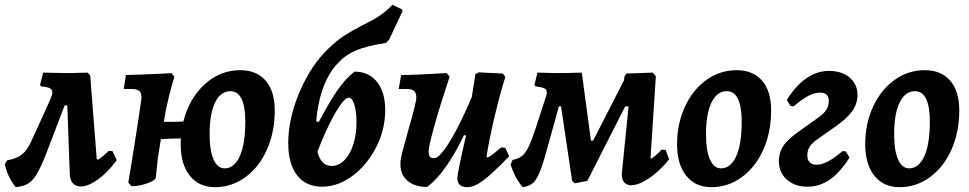

<svg xmlns="http://www.w3.org/2000/svg" viewBox="-55 -764 4018 796"><path d="M429 -100Q391 -48 350.5 -19.5Q310 9 280 9Q258 9 246 -5.5Q234 -20 234 -49L224 -327H213L135 -123Q113 -68 97 -41.5Q81 -15 61.5 -3Q42 9 10 12Q-23 -29 -35 -83L-26 -99Q14 -106 36 -123.5Q58 -141 75 -179L152 -348Q162 -371 162 -381Q162 -393 151 -398.5Q140 -404 115 -406L111 -412L124 -463Q188 -461 216 -461Q246 -461 308 -463L319 -451L346 -105L351 -102Q369 -112 395 -138H411Z M1084 -306Q1084 -217 1052 -144.5Q1020 -72 963 -30Q906 12 836 12Q770 12 732 -35.5Q694 -83 694 -166Q694 -182 695 -190Q653 -190 612 -187L600 -113L591 -28Q589 -16 555.5 -4Q522 8 490 8L477 -7Q492 -96 510 -212Q528 -328 531 -354Q533 -376 524 -385.5Q515 -395 493 -395H458L467 -453Q498 -453 624 -459L656 -461L668 -445Q659 -419 645.5 -364.5Q632 -310 625 -264L624 -259Q651 -258 705 -260Q729 -355 793 -414Q857 -473 941 -473Q1009 -473 1046.5 -429.5Q1084 -386 1084 -306ZM962 -260Q962 -322 946.5 -354Q931 -386 900 -386Q860 -386 837 -339.5Q814 -293 814 -208Q814 -139 830.5 -102.5Q847 -66 876 -66Q916 -66 939 -116Q962 -166 962 -260Z M1614 -718 1558 -599 1545 -586Q1466 -574 1422 -555.5Q1378 -537 1351 -507Q1311 -469 1286.5 -404.5Q1262 -340 1256 -260L1267 -259Q1312 -344 1345.5 -392Q1379 -440 1415 -467Q1474 -467 1508 -424.5Q1542 -382 1542 -307Q1542 -227 1504.5 -153.5Q1467 -80 1406.5 -35Q1346 10 1280 10Q1213 10 1176.5 -37.5Q1140 -85 1140 -171Q1140 -273 1187.5 -384Q1235 -495 1307 -563Q1341 -596 1372 -616Q1403 -636 1449 -660Q1489 -679 1517 -697.5Q1545 -716 1572 -744L1612 -725ZM1261 -135Q1276 -76 1320 -76Q1349 -76 1372.5 -99.5Q1396 -123 1409.5 -164.5Q1423 -206 1423 -258Q1423 -301 1414 -330Q1405 -359 1391 -359Q1371 -359 1333.5 -293Q1296 -227 1261 -135Z M2056 -116Q1985 -43 1948 -15.5Q1911 12 1883 12Q1841 12 1841 -25Q1841 -46 1877 -202L1869 -204Q1792 -45 1716 11Q1664 11 1634.5 -14.5Q1605 -40 1605 -84Q1605 -103 1614 -137.5Q1623 -172 1640 -233Q1671 -338 1671 -360Q1671 -378 1662 -386.5Q1653 -395 1633 -395H1598L1608 -453Q1665 -453 1797 -461L1809 -446Q1770 -329 1746 -243Q1722 -157 1722 -137Q1722 -122 1727 -115Q1732 -108 1745 -108Q1767 -108 1809.5 -177Q1852 -246 1901 -362L1916 -457L1930 -464L2030 -459L2040 -445Q2017 -372 1995 -278.5Q1973 -185 1962 -115L1965 -111Q1973 -113 1984.5 -121.5Q1996 -130 2023 -153L2040 -151Z M2719 -103Q2677 -52 2634.5 -24Q2592 4 2562 4Q2544 4 2533.5 -7.5Q2523 -19 2523 -41Q2523 -50 2524 -55L2551 -323H2537L2380 -14L2328 -4L2317 -14L2271 -323H2262L2228 -200Q2203 -106 2188 -64.5Q2173 -23 2157 -7.5Q2141 8 2112 12Q2079 -27 2062 -82L2070 -101Q2094 -106 2108.5 -117Q2123 -128 2136 -154.5Q2149 -181 2167 -236L2206 -356Q2212 -371 2212 -381Q2212 -393 2201.5 -398Q2191 -403 2165 -406L2161 -412L2173 -463Q2237 -461 2266 -461Q2295 -461 2357 -463L2395 -181H2404L2532 -431L2534 -447L2542 -459L2651 -463L2664 -448L2642 -109L2644 -106Q2664 -117 2688 -144L2705 -142Z M2752 -166Q2752 -251 2784.5 -321.5Q2817 -392 2873.5 -432.5Q2930 -473 2999 -473Q3067 -473 3104.5 -429.5Q3142 -386 3142 -306Q3142 -217 3110 -144.5Q3078 -72 3021 -30Q2964 12 2894 12Q2828 12 2790 -35.5Q2752 -83 2752 -166ZM3020 -260Q3020 -322 3004.5 -354Q2989 -386 2958 -386Q2918 -386 2895 -339.5Q2872 -293 2872 -208Q2872 -139 2888.5 -102.5Q2905 -66 2934 -66Q2974 -66 2997 -116Q3020 -166 3020 -260Z M3452 -136 3467 -111Q3428 -49 3385.5 -19.5Q3343 10 3293 10Q3240 10 3207 -19.5Q3174 -49 3174 -96Q3174 -132 3194 -161Q3214 -190 3264 -224L3338 -277Q3360 -292 3370.5 -308.5Q3381 -325 3381 -346Q3381 -380 3344 -380Q3323 -380 3298 -367.5Q3273 -355 3235 -323L3222 -325L3207 -350Q3283 -470 3382 -470Q3435 -470 3467.5 -442.5Q3500 -415 3500 -370Q3500 -335 3479 -304.5Q3458 -274 3411 -241L3336 -188Q3313 -173 3302.5 -157Q3292 -141 3292 -120Q3292 -101 3302 -91Q3312 -81 3330 -81Q3351 -81 3376.5 -94Q3402 -107 3439 -138Z M3532 -166Q3532 -251 3564.5 -321.5Q3597 -392 3653.5 -432.5Q3710 -473 3779 -473Q3847 -473 3884.5 -429.5Q3922 -386 3922 -306Q3922 -217 3890 -144.5Q3858 -72 3801 -30Q3744 12 3674 12Q3608 12 3570 -35.5Q3532 -83 3532 -166ZM3800 -260Q3800 -322 3784.5 -354Q3769 -386 3738 -386Q3698 -386 3675 -339.5Q3652 -293 3652 -208Q3652 -139 3668.5 -102.5Q3685 -66 3714 -66Q3754 -66 3777 -116Q3800 -166 3800 -260Z"/></svg>

Font: Alegreya
Style: Bold Italic
Weight: 700
Italic angle: -7°
Designer: Juan Pablo del Peral
Foundry: Huerta Tipografica
Version: Version 2.007; ttfautohint (v1.6)